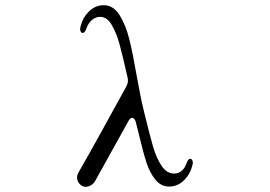

<svg xmlns="http://www.w3.org/2000/svg" viewBox="-20 -719 1040 740"><path d="M283 -55Q322 -123 374.5 -218Q427 -313 467 -386Q473 -398 473 -408Q473 -415 472 -419Q452 -508 440 -551Q428 -594 410 -624Q392 -654 366 -654Q349 -654 334.5 -642Q320 -630 313 -609Q307 -592 299 -592Q294 -592 291 -597.5Q288 -603 289 -610Q296 -647 321 -673Q346 -699 380 -699Q417 -699 441 -660.5Q465 -622 478.5 -567.5Q492 -513 507 -426Q524 -335 527 -323L537 -281Q557 -198 570 -153.5Q583 -109 603 -79.5Q623 -50 651 -50Q667 -50 679.5 -60Q692 -70 699 -90Q705 -107 713 -107Q718 -107 721 -101.5Q724 -96 723 -89Q716 -52 691 -26Q666 0 632 0Q600 0 578.5 -27Q557 -54 544.5 -92.5Q532 -131 516 -198L504 -246Q502 -255 498 -260Q494 -265 490 -265Q482 -265 474 -251L452 -211Q347 -22 347 -22Q341 -11 330.5 -5Q320 1 310 1Q297 1 287 -10Q277 -21 277 -35Q277 -45 283 -55Z"/></svg>

Font: Hina Mincho
Style: Regular
Weight: 400
Designer: satsuyako
Foundry: satsuyako
Version: Version 1.100